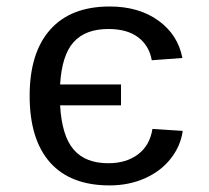

<svg xmlns="http://www.w3.org/2000/svg" viewBox="-20 -558 640 588"><path d="M70.8 -264.6Q70.8 -396.5 133.8 -467.3Q196.8 -538.1 315.9 -538.1Q405.3 -538.1 465.1 -494.9Q524.9 -451.7 538.6 -380.4L444.8 -373.5Q437 -418 403.3 -443.6Q369.6 -469.2 312 -469.2Q241.7 -469.2 205.6 -429.2Q169.4 -389.2 164.1 -299.3H350.6V-235.4H164.1Q169.4 -141.6 205.6 -99.9Q241.7 -58.1 311.5 -58.1Q366.7 -58.1 402.8 -85.4Q439 -112.8 446.8 -163.1L539.6 -157.2Q533.2 -110.8 502.9 -72.3Q472.7 -33.7 423.8 -12Q375 9.8 315.4 9.8Q195.8 9.8 133.3 -60.5Q70.8 -130.9 70.8 -264.6Z"/></svg>

Font: Cousine
Style: Regular
Weight: 400
Monospace: yes
Designer: Steve Matteson
Foundry: Monotype Imaging Inc.
Version: Version 1.21